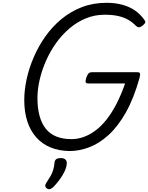

<svg xmlns="http://www.w3.org/2000/svg" viewBox="-20 -1058 1056 1369"><path d="M476 19Q401 18 341 -6.5Q281 -31 239 -78Q197 -125 175 -192Q153 -259 153 -344Q153 -416 170 -494Q187 -572 220.5 -650Q254 -728 303 -797.5Q352 -867 417.5 -921.5Q483 -976 563.5 -1007Q644 -1038 740 -1038Q802 -1038 853 -1024Q904 -1010 943.5 -982.5Q983 -955 1011 -914Q1019 -903 1014.5 -894.5Q1010 -886 996 -875Q983 -865 973 -863.5Q963 -862 949 -874Q923 -901 892.5 -918Q862 -935 821.5 -944Q781 -953 726 -953Q655 -953 592 -927Q529 -901 475.5 -855.5Q422 -810 380 -751Q338 -692 308.5 -625.5Q279 -559 263 -490.5Q247 -422 247 -358Q247 -287 262 -232Q277 -177 306.5 -140Q336 -103 382 -84.5Q428 -66 490 -66Q533 -66 575.5 -81Q618 -96 659 -126Q700 -156 738 -203.5Q776 -251 809.5 -315.5Q843 -380 872 -463H609Q594 -463 591 -472Q588 -481 595 -503Q603 -526 611.5 -534.5Q620 -543 635 -543H960Q975 -543 978 -534.5Q981 -526 975 -503Q934 -356 877 -255.5Q820 -155 753 -94.5Q686 -34 615 -7.5Q544 19 476 19ZM316 287Q304 279 303 268Q302 257 310 246Q328 219 340.5 197Q353 175 359.5 152.5Q366 130 369 100Q371 83 382.5 76Q394 69 413 69Q436 69 447 80Q458 91 456 110Q454 135 441 163Q428 191 408 218.5Q388 246 365 271Q352 284 340.5 289Q329 294 316 287Z"/></svg>

Font: Playwrite IN
Style: Regular
Weight: 400
Designer: Veronika Burian, José Scaglione
Foundry: TypeTogether
Version: Version 1.002